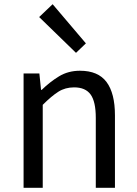

<svg xmlns="http://www.w3.org/2000/svg" viewBox="-20 -892 651 912"><path d="M92 0V-543H167L175 -465H178Q217 -503 260.5 -529.5Q304 -556 360 -556Q446 -556 486 -502.5Q526 -449 526 -344V0H435V-332Q435 -409 410.5 -443Q386 -477 332 -477Q290 -477 257.5 -456.5Q225 -436 183 -394V0ZM166 -811 230 -872 388 -686 341 -641Z"/></svg>

Font: Kinto Sans
Style: Regular
Weight: 400
Designer: Authors: Ryoko NISHIZUKA  (kana & ideographs); Paul D. Hunt (Latin, Greek & Cyrillic); Wenlong ZHANG  (bopomofo); Sandol
Foundry: Adobe Systems Incorporated, ookami Inc.
Version: Version 0.001